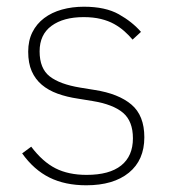

<svg xmlns="http://www.w3.org/2000/svg" viewBox="-20 -540 508 572"><path d="M237 12Q174 12 127.5 -11Q81 -34 46 -83L73 -103Q107 -58 145.5 -38.5Q184 -19 238 -19Q306 -19 341 -47Q376 -75 376 -128Q376 -179 346.5 -204Q317 -229 256 -239L213 -246Q179 -251 151.5 -261Q124 -271 104.5 -287.5Q85 -304 74.5 -328Q64 -352 64 -386Q64 -419 76.5 -444Q89 -469 111.5 -486Q134 -503 164.5 -511.5Q195 -520 230 -520Q294 -520 334 -497.5Q374 -475 400 -445L375 -422Q364 -435 350.5 -447Q337 -459 320 -468.5Q303 -478 280.5 -483.5Q258 -489 229 -489Q169 -489 133.5 -463Q98 -437 98 -387Q98 -336 128 -312.5Q158 -289 219 -279L262 -272Q333 -261 371.5 -228.5Q410 -196 410 -131Q410 -63 364 -25.5Q318 12 237 12Z"/></svg>

Font: IBM Plex Sans Hebrew ExtraLight
Style: Regular
Weight: 200
Designer: Mike Abbink, Paul van der Laan, Pieter van Rosmalen, Yanek Iontef
Foundry: Bold Monday
Version: Version 1.2